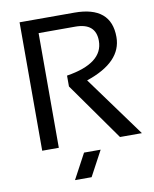

<svg xmlns="http://www.w3.org/2000/svg" viewBox="-95 -770 827 1028"><g transform="rotate(-10 318.5 -256.0)"><path d="M83 0V-698.2H380.9Q580.1 -698.2 580.1 -530.8Q580.1 -394.5 385.3 -329.1L625 0H505.9L283.7 -314V-373Q483.9 -404.8 483.9 -526.9Q483.9 -623.5 372.6 -623.5H173.3V0ZM392.1 48.8 318.8 185.5H228.5L301.8 48.8Z"/></g></svg>

Font: Voltera
Style: Regular
Weight: 400
Designer: Bernd Montag
Version: Version 1.301